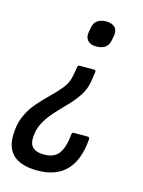

<svg xmlns="http://www.w3.org/2000/svg" viewBox="-127 -558 592 796"><g transform="rotate(15 169.0 -160.5)"><path d="M231 -290Q240 -290 239 -281L232 -236Q226 -203 207.5 -175.5Q189 -148 164 -122.5Q139 -97 115 -70.5Q91 -44 75.5 -14Q60 16 60 53Q60 104 122 104Q166 104 185.5 76.5Q205 49 210 -5Q210 -15 219 -15H278Q287 -15 286 -3Q271 175 113 175Q-22 175 -22 63Q-22 14 -6 -22.5Q10 -59 34.5 -87Q59 -115 84.5 -139.5Q110 -164 129.5 -188.5Q149 -213 154 -242L161 -281Q162 -290 170 -290ZM230 -496Q254 -496 266.5 -483.5Q279 -471 275 -447L272 -431Q266 -385 215 -385Q190 -385 178 -398.5Q166 -412 170 -435L173 -451Q179 -496 230 -496Z"/></g></svg>

Font: Sofia Sans Condensed Medium
Style: Italic
Weight: 500
Italic angle: -9°
Designer: Botio Nikoltchev, Ani Petrova
Foundry: lettersoup
Version: Version 4.101; ttfautohint (v1.8.4.7-5d5b)